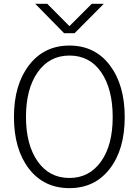

<svg xmlns="http://www.w3.org/2000/svg" viewBox="-20 -976 732 1014"><path d="M53.7 -358.4Q53.7 -528.3 133.3 -631.8Q212.9 -735.4 346.7 -735.4Q481.4 -735.4 560.1 -631.3Q638.7 -527.3 638.7 -357.4Q638.7 -186.5 559.6 -84.5Q480.5 17.6 346.7 17.6Q211.9 17.6 132.8 -85Q53.7 -187.5 53.7 -358.4ZM117.2 -358.4Q117.2 -211.9 178.7 -124Q240.2 -36.1 346.7 -36.1Q451.2 -36.1 513.2 -122.6Q575.2 -209 575.2 -357.4Q575.2 -505.9 514.6 -594.2Q454.1 -682.6 346.7 -682.6Q241.2 -682.6 179.2 -594.7Q117.2 -506.8 117.2 -358.4ZM166 -956.1H229.5L346.7 -837.9L464.8 -956.1H528.3L374 -800.8H318.4Z"/></svg>

Font: Gothic A1 Light
Style: Regular
Weight: 300
Version: Version 2.50